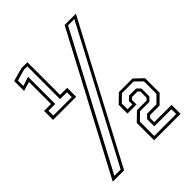

<svg xmlns="http://www.w3.org/2000/svg" viewBox="-198 -814 928 928"><g transform="rotate(-45 266.0 -350.0)"><path d="M37.5 -415V-476.5H85V-627L37.5 -613V-681L106.5 -700H147V-476.5H195.5V-415ZM53 -429H179.5V-462H132.5V-686H109.5L52 -669.5V-632.5L99.5 -648V-462H53ZM30.5 0 401.5 -700H478.5L108 0ZM56 -14.5H99L455 -687H412ZM313.5 0V-119L357.5 -161.5H423L433 -171.5V-213.5L423 -223.5H385.5L375.5 -213.5V-182.5H313.5V-242.5L357.5 -285H450.5L494.5 -243V-143.5L450.5 -100H385.5L375.5 -89.5V-61.5H494V0ZM328.5 -14.5H478.5V-47H361.5V-96L380 -115H444L480 -151V-236L444 -271H364.5L328.5 -236V-197H361.5V-220L380 -238.5H429L447 -220V-166L428.5 -147.5H364.5L328.5 -112.5Z"/></g></svg>

Font: Tourney Thin Light
Style: Regular
Weight: 300
Version: Version 1.015